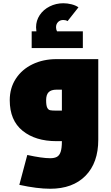

<svg xmlns="http://www.w3.org/2000/svg" viewBox="-20 -869 685 1182"><path d="M585 -505V-9Q585 133 506.5 213Q428 293 289 293Q209 293 99 269L148 85Q239 105 289 105Q315 105 330.5 96.5Q346 88 353.5 65.5Q361 43 361 0H328Q198 0 119 -64Q40 -128 40 -252Q40 -327 77.5 -384.5Q115 -442 180.5 -473.5Q246 -505 328 -505ZM361 -188V-317H328Q295 -317 279.5 -301.5Q264 -286 264 -252Q264 -220 270.5 -206.5Q277 -193 288.5 -190.5Q300 -188 328 -188ZM490 -676V-573H175V-676H204Q202 -692 202 -701Q202 -742 224.5 -776Q247 -810 286 -829.5Q325 -849 370 -849Q395 -849 420.5 -842.5Q446 -836 463 -824L396 -739Q385 -746 370 -746Q350 -746 337.5 -733.5Q325 -721 325 -701Q325 -688 331 -676Z"/></svg>

Font: Cairo Black
Style: Regular
Weight: 900
Designer: Mohamed Gaber, Accademia di Belle Arti di Urbino and others
Foundry: Kief Type Foundry, Accademia di Belle Arti di Urbino and others
Version: Version 3.011